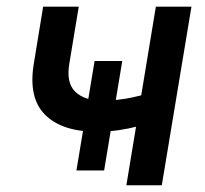

<svg xmlns="http://www.w3.org/2000/svg" viewBox="-20 -549 608 569"><path d="M266.6 -158.7Q164.1 -158.7 113.8 -208.7Q63.5 -258.8 80.1 -359.9L107.9 -529.3H213.4L185.5 -360.8Q175.8 -303.7 202.9 -277.3Q230 -251 281.7 -251Q330.1 -251 372.3 -260.3Q414.6 -269.5 460.4 -284.7L444.8 -191.9Q418.5 -182.6 389.9 -175Q361.3 -167.5 330.6 -163.1Q299.8 -158.7 266.6 -158.7ZM354.5 0 441.9 -529.3H547.4L459.5 0ZM206.5 -43.9 260.3 -368.2H342.3L288.6 -43.9Z"/></svg>

Font: Inter 24pt Medium
Style: Italic
Weight: 500
Italic angle: -9.3988°
Designer: Rasmus Andersson
Foundry: rsms
Version: Version 4.001;git-66647c0bb